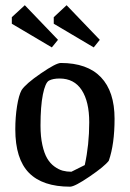

<svg xmlns="http://www.w3.org/2000/svg" viewBox="-20 -700 493 729"><path d="M176.8 -520 24.9 -609.9V-634.8L74.2 -680.2L200.2 -548.8ZM335.9 -520 184.1 -609.9V-634.8L232.9 -680.2L358.9 -548.8ZM246.1 8.8Q141.6 8.8 89.8 -43.9Q38.1 -96.7 38.1 -209Q38.1 -255.4 44.7 -296.9Q51.3 -338.4 62 -357.9Q77.6 -381.8 135.3 -421.4Q192.9 -460.9 210.9 -460.9Q311.5 -460.9 363.3 -406.7Q415 -352.5 415 -249Q415 -152.8 393.1 -89.8Q377 -68.4 320.3 -29.8Q263.7 8.8 246.1 8.8ZM251 -47.9 301.8 -73.2Q318.8 -150.4 318.8 -235.8Q318.8 -314 290.3 -357.9Q261.7 -401.9 206.1 -401.9Q181.2 -401.9 166 -394Q151.9 -386.2 142.8 -341.3Q133.8 -296.4 133.8 -223.1Q133.8 -181.2 140.9 -149.4Q147.9 -117.7 159.2 -98.6Q170.4 -79.6 186.5 -67.9Q202.6 -56.2 218 -52Q233.4 -47.9 251 -47.9Z"/></svg>

Font: Grenze
Style: Regular
Weight: 400
Designer: Renata Polastri
Foundry: Omnibus-Type
Version: Version 1.002;PS 001.002;hotconv 1.0.88;makeotf.lib2.5.64775